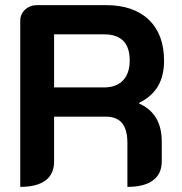

<svg xmlns="http://www.w3.org/2000/svg" viewBox="-20 -720 709 749"><path d="M59 -639Q59 -665 78 -682.5Q97 -700 126 -700H393Q501 -700 560.5 -643Q620 -586 620 -483Q620 -424 596 -383.5Q572 -343 523 -319V-316Q611 -277 611 -168V-90Q611 -42 577 -16.5Q543 9 477 9V-162Q477 -215 456 -240Q435 -265 392 -265H191V-90Q191 -41 157.5 -16Q124 9 59 9ZM386 -379Q434 -379 460 -406.5Q486 -434 486 -484Q486 -586 386 -586H191V-379Z"/></svg>

Font: K2D
Style: Bold
Weight: 700
Designer: Katatrad Aksorn Co.,Ltd.
Foundry: Cadson Demak Co.,Ltd.
Version: Version 1.000; ttfautohint (v1.6)